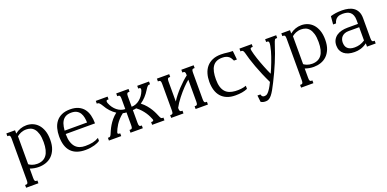

<svg xmlns="http://www.w3.org/2000/svg" viewBox="-7 -1352 4806 2383"><g transform="rotate(-20 2395.5 -160.0)"><path d="M176.8 -66.9Q184.1 -61 194.6 -55.2Q205.1 -49.3 218.8 -44.2Q232.4 -39.1 249.3 -35.9Q266.1 -32.7 285.2 -32.7Q367.7 -32.7 409.7 -88.6Q451.7 -144.5 451.7 -259.3Q451.7 -325.2 439 -368.2Q426.3 -411.1 405 -436.3Q383.8 -461.4 356.4 -471.2Q329.1 -481 299.8 -481Q279.3 -481 261.7 -477.3Q244.1 -473.6 229.2 -467.5Q214.4 -461.4 201.4 -453.4Q188.5 -445.3 176.8 -436ZM176.8 113.8Q176.8 128.9 178.2 138.2Q179.7 147.5 183.1 152.8Q186.5 158.2 191.2 160.2Q195.8 162.1 202.6 162.1H215.8V198.7H53.2V162.1H66.9Q73.2 162.1 78.1 160.2Q83 158.2 86.4 152.8Q89.8 147.5 91.3 138.2Q92.8 128.9 92.8 113.8V-433.6Q92.8 -448.7 91.3 -458Q89.8 -467.3 86.4 -472.7Q83 -478 78.1 -480Q73.2 -481.9 66.9 -481.9H53.2V-518.6H168V-475.1Q200.7 -501.5 238.8 -515.4Q276.9 -529.3 319.8 -529.3Q362.3 -529.3 401.6 -513.7Q440.9 -498 471.4 -465.1Q502 -432.1 520.3 -381.1Q538.6 -330.1 538.6 -259.3Q538.6 -186 517.8 -134.8Q497.1 -83.5 462.9 -51.3Q428.7 -19 384 -4.2Q339.4 10.7 292 10.7Q262.7 10.7 233.6 5.6Q204.6 0.5 176.8 -9.3Z M896.5 -529.3Q961.4 -529.3 1006.1 -508.5Q1050.8 -487.8 1078.1 -451.7Q1105.5 -415.5 1117.7 -366.9Q1129.9 -318.4 1129.9 -262.7V-259.8H743.2V-256.3Q743.2 -195.8 756.6 -154.1Q770 -112.3 793.7 -86.2Q817.4 -60.1 850.1 -48.6Q882.8 -37.1 921.4 -37.1Q949.7 -37.1 973.9 -39.1Q998 -41 1020 -45.7Q1042 -50.3 1062 -58.1Q1082 -65.9 1102.1 -77.6V-38.1Q1090.3 -29.8 1072 -21.2Q1053.7 -12.7 1029.1 -5.6Q1004.4 1.5 974.1 6.1Q943.8 10.7 907.7 10.7Q783.7 10.7 719.7 -56.4Q655.8 -123.5 655.8 -259.3Q655.8 -315.4 668.9 -364.7Q682.1 -414.1 710.9 -450.7Q739.7 -487.3 785.4 -508.3Q831.1 -529.3 896.5 -529.3ZM1041 -303.7Q1040 -337.4 1033.9 -369.9Q1027.8 -402.3 1012.2 -428.2Q996.6 -454.1 968.8 -470Q940.9 -485.8 896.5 -485.8Q853 -485.8 823.7 -470.5Q794.4 -455.1 776.6 -425.5Q758.8 -396 751 -353Q746.6 -330.1 744.6 -303.7Z M1909.7 -63.5Q1913.6 -53.7 1917.7 -48.3Q1921.9 -43 1925.8 -40.3Q1929.7 -37.6 1933.1 -37.1Q1936.5 -36.6 1939.5 -36.6H1952.6V0H1790V-36.6H1799.3Q1822.3 -36.6 1822.3 -52.2Q1822.3 -56.2 1819.8 -63.5Q1813.5 -79.6 1802.7 -102.8Q1792 -126 1774.7 -152.6Q1757.3 -179.2 1732.4 -207.3Q1707.5 -235.4 1673.8 -260.3Q1662.6 -257.3 1650.9 -255.6Q1639.2 -253.9 1627.9 -253.9V-85Q1627.9 -69.8 1629.4 -60.5Q1630.9 -51.3 1634.3 -45.9Q1637.7 -40.5 1642.3 -38.6Q1647 -36.6 1653.8 -36.6H1667V0H1504.4V-36.6H1518.1Q1524.4 -36.6 1529.3 -38.6Q1534.2 -40.5 1537.6 -45.9Q1541 -51.3 1542.5 -60.5Q1543.9 -69.8 1543.9 -85V-253.9Q1520 -253.9 1497.6 -260.3Q1463.9 -234.9 1439 -207Q1414.1 -179.2 1397 -152.6Q1379.9 -126 1368.9 -102.8Q1357.9 -79.6 1352.1 -63.5Q1349.6 -56.2 1349.6 -52.2Q1349.6 -36.6 1372.6 -36.6H1381.8V0H1219.2V-36.6H1232.4Q1235.4 -36.6 1239 -37.1Q1242.7 -37.6 1246.6 -40Q1250.5 -42.5 1254.9 -48.1Q1259.3 -53.7 1263.7 -63.5Q1272.5 -84.5 1284.9 -112.3Q1297.4 -140.1 1315.9 -171.1Q1334.5 -202.1 1360.6 -233.9Q1386.7 -265.6 1423.3 -293.9Q1385.7 -318.4 1353.5 -353.3Q1321.3 -388.2 1298.8 -429.2Q1289.6 -444.8 1282 -455.1Q1274.4 -465.3 1268.3 -471.2Q1262.2 -477.1 1257.3 -479.5Q1252.4 -481.9 1248.5 -481.9H1234.4V-518.6H1390.1V-481.9H1375Q1367.7 -481.9 1363.3 -477.3Q1358.9 -472.7 1358.9 -462.9Q1358.9 -452.1 1364.3 -439.5Q1376 -408.7 1394.8 -382.8Q1413.6 -356.9 1437 -337.9Q1460.4 -318.8 1487.8 -308.3Q1515.1 -297.9 1543.9 -297.9V-433.6Q1543.9 -448.7 1542.5 -458Q1541 -467.3 1537.6 -472.7Q1534.2 -478 1529.3 -480Q1524.4 -481.9 1518.1 -481.9H1504.4V-518.6H1667V-481.9H1653.8Q1647 -481.9 1642.3 -480Q1637.7 -478 1634.3 -472.7Q1630.9 -467.3 1629.4 -458Q1627.9 -448.7 1627.9 -433.6V-297.9Q1656.7 -297.9 1684.1 -308.3Q1711.4 -318.8 1734.9 -337.9Q1758.3 -356.9 1777.1 -382.8Q1795.9 -408.7 1807.6 -439.5Q1813 -454.1 1813 -462.9Q1813 -472.7 1808.6 -477.3Q1804.2 -481.9 1796.9 -481.9H1781.7V-518.6H1937.5V-481.9H1923.3Q1919.4 -481.9 1914.6 -479.5Q1909.7 -477.1 1903.6 -471.2Q1897.5 -465.3 1889.9 -455.1Q1882.3 -444.8 1873 -429.2Q1849.1 -389.6 1817.1 -355Q1785.2 -320.3 1748 -295.4Q1785.2 -266.6 1811.8 -234.9Q1838.4 -203.1 1857.2 -172.1Q1876 -141.1 1888.4 -112.8Q1900.9 -84.5 1909.7 -63.5Z M2165 -85Q2165 -69.8 2166.5 -60.5Q2168 -51.3 2171.4 -45.9Q2174.8 -40.5 2179.4 -38.6Q2184.1 -36.6 2190.9 -36.6H2204.1V0H2041.5V-36.6H2055.2Q2061.5 -36.6 2066.4 -38.6Q2071.3 -40.5 2074.7 -45.9Q2078.1 -51.3 2079.6 -60.5Q2081.1 -69.8 2081.1 -85V-433.6Q2081.1 -448.7 2079.6 -458Q2078.1 -467.3 2074.7 -472.7Q2071.3 -478 2066.4 -480Q2061.5 -481.9 2055.2 -481.9H2041.5V-518.6H2204.1V-481.9H2190.9Q2184.1 -481.9 2179.4 -480Q2174.8 -478 2171.4 -472.7Q2168 -467.3 2166.5 -458Q2165 -448.7 2165 -433.6V-171.4Q2185.5 -205.1 2214.8 -241.9Q2244.1 -278.8 2276.9 -313.7Q2309.6 -348.6 2342.8 -379.2Q2376 -409.7 2403.8 -430.2V-433.6Q2403.8 -448.7 2402.3 -458Q2400.9 -467.3 2397.5 -472.7Q2394 -478 2389.2 -480Q2384.3 -481.9 2377.9 -481.9H2364.3V-518.6H2526.9V-481.9H2513.7Q2506.8 -481.9 2502.2 -480Q2497.6 -478 2494.1 -472.7Q2490.7 -467.3 2489.3 -458Q2487.8 -448.7 2487.8 -433.6V-85Q2487.8 -69.8 2489.3 -60.5Q2490.7 -51.3 2494.1 -45.9Q2497.6 -40.5 2502.2 -38.6Q2506.8 -36.6 2513.7 -36.6H2526.9V0H2364.3V-36.6H2377.9Q2384.3 -36.6 2389.2 -38.6Q2394 -40.5 2397.5 -45.9Q2400.9 -51.3 2402.3 -60.5Q2403.8 -69.8 2403.8 -85V-373Q2389.2 -361.8 2369.9 -344Q2350.6 -326.2 2329.1 -303.7Q2307.6 -281.2 2284.9 -255.1Q2262.2 -229 2240.5 -200.9Q2218.8 -172.9 2199.2 -143.8Q2179.7 -114.7 2165 -86.9Z M2902.3 -41Q2922.4 -39.6 2942.4 -40Q2962.4 -40.5 2981.4 -42.7Q3000.5 -44.9 3017.6 -48.8Q3034.7 -52.7 3048.8 -58.1V-17.1Q3015.1 -2.4 2975.6 4.2Q2936 10.7 2889.6 10.7Q2825.7 10.7 2778.8 -8.3Q2731.9 -27.3 2700.7 -62.5Q2669.4 -97.7 2654.3 -147.7Q2639.2 -197.8 2639.2 -259.3Q2639.2 -315.4 2653.6 -364.7Q2668 -414.1 2698.5 -450.7Q2729 -487.3 2776.4 -508.3Q2823.7 -529.3 2889.6 -529.3Q2915 -529.3 2932.6 -527.6Q2950.2 -525.9 2966.3 -523.9Q2982.4 -522 3000.2 -520.3Q3018.1 -518.6 3044.4 -518.6L3056.2 -402.3H3017.1Q3009.3 -418.5 3000.2 -433.6Q2991.2 -448.7 2977.3 -460.2Q2963.4 -471.7 2942.4 -478.8Q2921.4 -485.8 2889.6 -485.8Q2845.2 -485.8 2814.2 -470.9Q2783.2 -456.1 2763.7 -427Q2744.1 -397.9 2735.4 -355.7Q2726.6 -313.5 2726.6 -259.3Q2726.6 -201.2 2738.5 -160.9Q2750.5 -120.6 2773.2 -95Q2795.9 -69.3 2828.4 -56.6Q2860.8 -43.9 2902.3 -41Z M3561 -413.6Q3527.8 -308.6 3482.9 -201.2Q3438 -93.8 3379.9 21.5Q3355.5 70.3 3335.4 105.5Q3315.4 140.6 3296.9 163.6Q3278.3 186.5 3259.3 197.5Q3240.2 208.5 3217.8 208.5Q3204.1 208.5 3194.6 207.3Q3185.1 206.1 3177.7 203.9Q3170.4 201.7 3164.6 198.5Q3158.7 195.3 3152.3 191.9L3142.6 105H3181.6Q3184.6 117.7 3189.2 125Q3193.8 132.3 3199.5 136Q3205.1 139.6 3211.7 140.9Q3218.3 142.1 3225.6 142.1Q3234.9 142.1 3246.1 138.2Q3257.3 134.3 3271.7 119.9Q3286.1 105.5 3304.4 77.1Q3322.8 48.8 3346.2 -0.5Q3315.4 -63.5 3288.8 -126.2Q3262.2 -189 3241 -246.6Q3219.7 -304.2 3204.1 -354.5Q3188.5 -404.8 3179.2 -442.9Q3175.8 -457 3171.1 -465.1Q3166.5 -473.1 3161.6 -476.8Q3156.7 -480.5 3152.3 -481.2Q3147.9 -481.9 3145 -481.9H3131.8V-518.6H3294.4V-481.9H3285.2Q3268.1 -481.9 3263.4 -473.9Q3258.8 -465.8 3263.2 -443.8Q3267.6 -421.4 3275.6 -393.3Q3283.7 -365.2 3293.9 -333.7Q3304.2 -302.2 3316.4 -269.5Q3328.6 -236.8 3341.1 -205.3Q3353.5 -173.8 3366 -144.8Q3378.4 -115.7 3389.6 -92.8Q3402.8 -121.1 3417 -154.8Q3431.2 -188.5 3444.3 -223.1Q3457.5 -257.8 3469 -291.5Q3480.5 -325.2 3488.3 -353.5Q3499 -394 3503.4 -419.2Q3507.8 -444.3 3507.1 -458.3Q3506.3 -472.2 3500.7 -477.1Q3495.1 -481.9 3486.3 -481.9H3471.2V-518.6H3617.2V-481.9H3603Q3597.7 -481.9 3593.3 -480.5Q3588.9 -479 3584.5 -472.4Q3580.1 -465.8 3574.5 -452.1Q3568.8 -438.5 3561 -413.6Z M3808.6 -66.9Q3815.9 -61 3826.4 -55.2Q3836.9 -49.3 3850.6 -44.2Q3864.3 -39.1 3881.1 -35.9Q3897.9 -32.7 3917 -32.7Q3999.5 -32.7 4041.5 -88.6Q4083.5 -144.5 4083.5 -259.3Q4083.5 -325.2 4070.8 -368.2Q4058.1 -411.1 4036.9 -436.3Q4015.6 -461.4 3988.3 -471.2Q3960.9 -481 3931.6 -481Q3911.1 -481 3893.6 -477.3Q3876 -473.6 3861.1 -467.5Q3846.2 -461.4 3833.3 -453.4Q3820.3 -445.3 3808.6 -436ZM3808.6 113.8Q3808.6 128.9 3810.1 138.2Q3811.5 147.5 3814.9 152.8Q3818.4 158.2 3823 160.2Q3827.6 162.1 3834.5 162.1H3847.7V198.7H3685.1V162.1H3698.7Q3705.1 162.1 3710 160.2Q3714.8 158.2 3718.3 152.8Q3721.7 147.5 3723.1 138.2Q3724.6 128.9 3724.6 113.8V-433.6Q3724.6 -448.7 3723.1 -458Q3721.7 -467.3 3718.3 -472.7Q3714.8 -478 3710 -480Q3705.1 -481.9 3698.7 -481.9H3685.1V-518.6H3799.8V-475.1Q3832.5 -501.5 3870.6 -515.4Q3908.7 -529.3 3951.7 -529.3Q3994.1 -529.3 4033.4 -513.7Q4072.8 -498 4103.3 -465.1Q4133.8 -432.1 4152.1 -381.1Q4170.4 -330.1 4170.4 -259.3Q4170.4 -186 4149.7 -134.8Q4128.9 -83.5 4094.7 -51.3Q4060.5 -19 4015.9 -4.2Q3971.2 10.7 3923.8 10.7Q3894.5 10.7 3865.5 5.6Q3836.4 0.5 3808.6 -9.3Z M4619.1 -259.8H4480Q4448.7 -259.8 4426.5 -250.7Q4404.3 -241.7 4389.9 -226.8Q4375.5 -211.9 4368.7 -192.1Q4361.8 -172.4 4361.8 -150.9Q4361.8 -126 4368.7 -106Q4375.5 -85.9 4390.4 -72Q4405.3 -58.1 4428.2 -50.5Q4451.2 -43 4483.4 -43Q4520 -43 4552.5 -52.7Q4585 -62.5 4619.1 -84.5ZM4703.1 -85Q4703.1 -69.8 4704.6 -60.5Q4706.1 -51.3 4709.5 -45.9Q4712.9 -40.5 4717.5 -38.6Q4722.2 -36.6 4729 -36.6H4742.7V0H4627.9V-43.9Q4606 -27.3 4584.7 -16.8Q4563.5 -6.3 4542.7 -0.2Q4522 5.9 4502 8.3Q4481.9 10.7 4462.9 10.7Q4419.4 10.7 4384.5 0.7Q4349.6 -9.3 4325.2 -28.8Q4300.8 -48.3 4287.6 -76.7Q4274.4 -105 4274.4 -141.6Q4274.4 -184.1 4291 -214.8Q4307.6 -245.6 4335.7 -265.4Q4363.8 -285.2 4401.1 -294.4Q4438.5 -303.7 4480 -303.7H4619.1V-352.1Q4619.1 -392.1 4608.4 -418.2Q4597.7 -444.3 4579.1 -459.7Q4560.5 -475.1 4535.4 -481Q4510.3 -486.8 4481 -486.8Q4463.4 -486.8 4445.8 -483.6Q4428.2 -480.5 4412.4 -471.2Q4396.5 -461.9 4384.3 -445.3Q4372.1 -428.7 4365.7 -402.3H4326.7L4336.4 -508.8Q4351.6 -513.2 4367.7 -516.8Q4383.8 -520.5 4402.1 -523.4Q4420.4 -526.4 4442.1 -527.8Q4463.9 -529.3 4490.7 -529.3Q4533.7 -528.8 4572.3 -519.8Q4610.8 -510.7 4639.9 -490Q4668.9 -469.2 4686 -434.8Q4703.1 -400.4 4703.1 -349.1Z"/></g></svg>

Font: Arian Grqi
Style: Regular
Weight: 400
Designer: Ruben Hakobyan (Tarumian)
Foundry: Ruben Hakobyan (Tarumian)
Version: Version 1.003